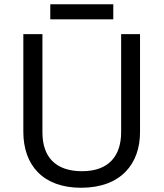

<svg xmlns="http://www.w3.org/2000/svg" viewBox="-20 -875 771 905"><path d="M514 -855H217V-784H514ZM640 -252V-714H551V-252C551 -144 496 -68 367 -68C242 -68 180 -135 180 -251V-714H90V-254C90 -95 184 10 362 10C551 10 640 -104 640 -252Z"/></svg>

Font: Noto Sans Gurmukhi UI
Style: Regular
Weight: 400
Designer: Jelle Bosma - Monotype Design Team
Foundry: Monotype Imaging Inc.
Version: Version 2.004